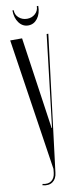

<svg xmlns="http://www.w3.org/2000/svg" viewBox="-95 -869 376 908"><g transform="rotate(-10 93.0 -415.0)"><path d="M122 -256H124L176 -698H184L103 -45Q100 -16 81 -2.5Q62 11 32 3L34 -3Q60 3 76 -8.5Q92 -20 95 -45L97 -64L1 -698H58ZM153 -836H160Q160 -799 142.5 -776Q125 -753 98 -753Q71 -753 53.5 -776.5Q36 -800 36 -836H42Q42 -814 58.5 -799.5Q75 -785 98 -785Q121 -785 137 -799.5Q153 -814 153 -836Z"/></g></svg>

Font: Moniqa Cond Display
Style: Regular
Weight: 400
Width: 3
Designer: Rajesh Rajput
Foundry: Rajesh Rajput
Version: Version 1.000